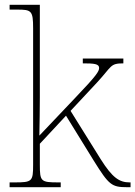

<svg xmlns="http://www.w3.org/2000/svg" viewBox="-20 -780 564 800"><path d="M20 0H233V-20H223C150 -20 146 -24 146 -94V-181L255 -298L371 -110C434 -9 445 0 510 0H524V-20H520C477 -20 448 -40 400 -116L274 -318L385 -437C447 -504 438 -516 494 -516V-536H325V-516C372 -516 393 -514 393 -497C393 -483 383 -466 294 -373L144 -215C145 -272 146 -322 146 -374V-760H20V-740H51C111 -740 118 -736 118 -662V-94C118 -24 114 -20 41 -20H20Z"/></svg>

Font: Noto Serif Georgian Thin
Style: Regular
Weight: 100
Designer: Monotype Design Team, Akaki Razmadze
Foundry: Google LLC
Version: Version 2.003